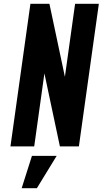

<svg xmlns="http://www.w3.org/2000/svg" viewBox="-20 -770 547 1010"><path d="M35 0 140 -750H240L343 -264L307 -263L375 -750H500L395 0H295L192 -486L228 -487L160 0ZM94 220 148 50H278L174 220Z"/></svg>

Font: Mohave Light
Style: Bold Italic
Weight: 700
Italic angle: -8°
Version: Version 2.003